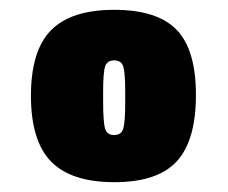

<svg xmlns="http://www.w3.org/2000/svg" viewBox="-20 -659 464 391"><path d="M43 -464Q43 -556 84 -597.5Q125 -639 212.5 -639Q300 -639 339.5 -598.5Q379 -558 379 -465.5Q379 -373 340 -330.5Q301 -288 213 -288Q125 -288 84 -330Q43 -372 43 -464ZM190 -471V-455Q190 -410 194 -397Q198 -384 212.5 -384Q227 -384 231 -397Q235 -410 235 -451V-471Q235 -511 231 -523.5Q227 -536 212.5 -536Q198 -536 194 -523.5Q190 -511 190 -471Z"/></svg>

Font: Passion One
Style: Bold
Weight: 700
Designer: Alejandro Lo Celso
Foundry: Fontstage
Version: Version 1.002